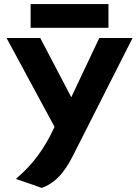

<svg xmlns="http://www.w3.org/2000/svg" viewBox="-20 -678 685 940"><path d="M511 -658H130V-542H511ZM71 186 58 198 185 242C272 209 312 136 351 57L629 -492H466L329 -202L177 -492H12L247 -57C197 53 137 129 71 186Z"/></svg>

Font: Bluebird
Style: SfBd
Weight: 700
Designer: Jasper
Foundry: Cannot Into Space Fonts
Version: Version 0.98